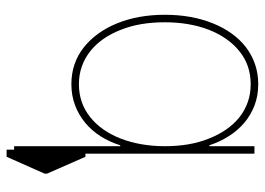

<svg xmlns="http://www.w3.org/2000/svg" viewBox="-130 -660 801 581"><g transform="rotate(-90 270.5 -369.5)"><path d="M86.6 -750H108V-727.3H118.6V-406.2H121.4Q131.4 -438.2 148.4 -465.2Q165.5 -492.2 189.1 -511.9Q212.7 -531.6 242.2 -542.8Q271.7 -554 306.1 -554Q370 -554 417.3 -516.7Q440.7 -498.2 459.2 -472.7Q477.6 -447.1 490.4 -415.7Q503.2 -384.2 509.8 -347.8Q516.3 -311.4 516.3 -271.3Q516.3 -190.7 490.8 -126.8Q478 -94.8 459.7 -69.2Q441.4 -43.7 418 -25.7Q394.5 -7.8 366.5 1.8Q338.4 11.4 306.1 11.4Q271.3 11.4 242 0.2Q212.7 -11 189.5 -30.7Q166.2 -50.4 149 -77.6Q131.7 -104.8 121.4 -136.4H118.6V0H95.9V-511.4H86.6L35.5 -627.8V-634.9ZM141.3 -138.8Q152.7 -109.4 169 -85.8Q185.4 -62.1 206.1 -45.6Q226.9 -29.1 252.1 -20.2Q277.3 -11.4 306.1 -11.4Q364.3 -11.4 406.2 -45.8Q427.6 -62.9 443.7 -86.3Q459.9 -109.7 471.1 -138.5Q482.2 -167.3 487.9 -200.8Q493.6 -234.4 493.6 -271.3Q493.6 -347.7 470.9 -404.1Q459.5 -433.6 443.2 -457Q426.8 -480.5 405.9 -497Q384.9 -513.5 359.9 -522.4Q334.9 -531.2 306.1 -531.2Q249.3 -531.2 206.7 -497.2Q185.4 -480.1 169 -456.7Q152.7 -433.2 141.5 -404.3Q130.3 -375.4 124.5 -341.8Q118.6 -308.2 118.6 -271.3Q118.6 -195 141.3 -138.8Z"/></g></svg>

Font: Inter P Thin
Style: Regular
Weight: 100
Designer: Rasmus Andersson
Foundry: rsms
Version: Version 3.018;git-588b23468